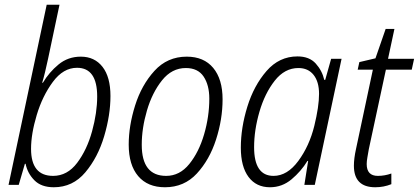

<svg xmlns="http://www.w3.org/2000/svg" viewBox="-20 -780 1767 810"><path d="M446 -375Q446 -455 412.5 -498Q379 -541 321 -541Q267 -541 227 -508Q187 -475 161 -431H158Q163 -447 170 -475.5Q177 -504 183 -533L231 -760H177L16 0H59L85 -89H88Q96 -49 125 -19.5Q154 10 207 10Q287 10 340 -53Q393 -116 419.5 -205.5Q446 -295 446 -375ZM111 -152Q111 -215 135 -295Q159 -375 203 -434.5Q247 -494 305 -494Q390 -494 390 -373Q390 -305 368.5 -226.5Q347 -148 305.5 -93Q264 -38 204 -38Q111 -38 111 -152Z M919 -361Q919 -446 879.5 -493.5Q840 -541 768 -541Q686 -541 631.5 -481Q577 -421 550 -335Q523 -249 523 -170Q523 -84 563 -37Q603 10 676 10Q757 10 810.5 -48Q864 -106 891.5 -191.5Q919 -277 919 -361ZM578 -169Q578 -239 600 -314Q622 -389 663.5 -441Q705 -493 764 -493Q815 -493 839 -457Q863 -421 863 -364Q863 -288 841 -213Q819 -138 778.5 -88Q738 -38 681 -38Q578 -38 578 -169Z M1052 -159Q1052 -231 1074.5 -308.5Q1097 -386 1139 -439.5Q1181 -493 1239 -493Q1280 -493 1303 -464Q1326 -435 1326 -384Q1326 -331 1306 -249Q1285 -164 1238.5 -101Q1192 -38 1134 -38Q1052 -38 1052 -159ZM1277 -101H1280L1264 0H1308L1421 -532H1377L1352 -443H1348Q1339 -482 1312 -512Q1285 -542 1235 -542Q1158 -542 1104.5 -480.5Q1051 -419 1023.5 -330Q996 -241 996 -157Q996 -77 1028.5 -33.5Q1061 10 1119 10Q1170 10 1210 -23.5Q1250 -57 1277 -101Z M1631 -3V-48Q1603 -38 1574 -38Q1527 -38 1527 -88Q1527 -100 1530 -116.5Q1533 -133 1536 -151L1608 -486H1717L1727 -532H1617L1644 -658H1607L1564 -534L1496 -518L1489 -486H1553L1482 -152Q1473 -111 1473 -81Q1473 10 1563 10Q1599 10 1631 -3Z"/></svg>

Font: Noto Sans UI SemiCondensed Light
Style: Italic
Weight: 300
Width: 4
Designer: Monotype Design Team
Foundry: Monotype Imaging Inc.
Version: 1.001